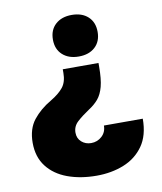

<svg xmlns="http://www.w3.org/2000/svg" viewBox="-84 -613 744 884"><g transform="rotate(-10 288.0 -171.5)"><path d="M394.5 -306.6V-290Q394.5 -231.4 385.3 -196.5Q376 -161.6 358.2 -140.6Q340.3 -119.6 313.5 -102.5Q279.8 -80.1 257.1 -59.3Q234.4 -38.6 234.4 -8.8Q234.4 18.1 252.9 34.4Q271.5 50.8 297.9 50.8Q326.7 50.8 347.9 31.5Q369.1 12.2 369.1 -18.6H550.8Q550.8 59.6 516.1 108.4Q481.4 157.2 423.8 180.2Q366.2 203.1 296.9 203.1Q221.2 203.1 161.1 180.9Q101.1 158.7 66.7 114Q32.2 69.3 32.2 2.9Q32.2 -62 64.7 -103.3Q97.2 -144.5 149.4 -174.8Q188 -197.8 207.8 -222.7Q227.5 -247.6 227.5 -290V-306.6ZM311 -545.9Q358.9 -545.9 387.2 -519.8Q415.5 -493.7 415.5 -448.7Q415.5 -403.8 387.2 -377.7Q358.9 -351.6 311 -351.6Q263.7 -351.6 235.1 -377.7Q206.5 -403.8 206.5 -448.7Q206.5 -493.7 235.1 -519.8Q263.7 -545.9 311 -545.9Z"/></g></svg>

Font: Inter Tight Black
Style: Regular
Weight: 900
Designer: Rasmus Andersson
Foundry: rsms
Version: Version 3.004; ttfautohint (v1.8.4.7-5d5b)